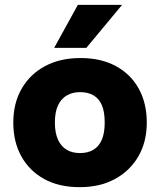

<svg xmlns="http://www.w3.org/2000/svg" viewBox="-20 -765 662 794"><path d="M310 9Q224 9 163 -24.5Q102 -58 68.5 -118Q35 -178 35 -258Q35 -339 70 -399Q105 -459 167 -492Q229 -525 313 -525Q398 -525 459.5 -491.5Q521 -458 554 -398Q587 -338 587 -258Q587 -178 552 -118Q517 -58 455 -24.5Q393 9 310 9ZM311 -132Q343 -132 366 -145.5Q389 -159 401 -187Q413 -215 413 -258Q413 -302 401.5 -329.5Q390 -357 367 -370.5Q344 -384 311 -384Q280 -384 256.5 -370.5Q233 -357 220 -329.5Q207 -302 207 -258Q207 -215 220 -187Q233 -159 256 -145.5Q279 -132 311 -132ZM204 -567 302 -745H485L337 -567Z"/></svg>

Font: REM
Style: Bold
Weight: 700
Designer: Octavio Pardo
Foundry: Ashler Design
Version: Version 1.005;gftools[0.9.28]